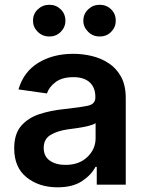

<svg xmlns="http://www.w3.org/2000/svg" viewBox="-20 -780 617 811"><path d="M223.1 11.2Q145 11.2 92.5 -30.8Q40 -72.8 40 -153.3Q40 -214.8 69.8 -248.8Q99.6 -282.7 147.2 -298.1Q194.8 -313.5 247.6 -318.8Q319.8 -326.7 351.3 -333.5Q382.8 -340.3 382.8 -368.2V-370.6Q382.8 -410.2 358.9 -432.1Q335 -454.1 290 -454.1Q243.2 -454.1 215.3 -433.6Q187.5 -413.1 178.2 -385.3L58.1 -402.3Q79.6 -476.6 141.6 -514.6Q203.6 -552.7 289.6 -552.7Q328.6 -552.7 367.7 -543.5Q406.7 -534.2 439.2 -512.9Q471.7 -491.7 491.5 -455.6Q511.2 -419.4 511.2 -365.2V0H388.7V-75.2H383.3Q365.7 -41 326.4 -14.9Q287.1 11.2 223.1 11.2ZM256.3 -83.5Q314.5 -83.5 349.1 -116.9Q383.8 -150.4 383.8 -195.8V-259.8Q375 -253.4 353 -248Q331.1 -242.7 306.4 -239Q281.7 -235.4 265.1 -233.4Q221.7 -227.1 193.1 -209.7Q164.6 -192.4 164.6 -155.3Q164.6 -119.6 190.4 -101.6Q216.3 -83.5 256.3 -83.5ZM188.5 -626Q160.2 -625.5 139.6 -645.5Q119.1 -665.5 119.6 -692.4Q119.1 -721.2 139.6 -740.5Q160.2 -759.8 188.5 -759.8Q216.8 -759.8 236.6 -740.5Q256.3 -721.2 256.3 -692.4Q256.3 -665.5 236.6 -645.5Q216.8 -625.5 188.5 -626ZM400.9 -626Q373 -625.5 352.5 -645.5Q332 -665.5 332 -692.4Q332 -721.2 352.5 -740.5Q373 -759.8 400.9 -759.8Q429.7 -759.8 449.5 -740.5Q469.2 -721.2 468.8 -692.4Q469.2 -665.5 449.5 -645.5Q429.7 -625.5 400.9 -626Z"/></svg>

Font: Inter Semi Bold
Style: Regular
Weight: 600
Designer: Rasmus Andersson
Foundry: rsms
Version: Version 4.000;git-e0f93cc